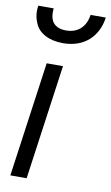

<svg xmlns="http://www.w3.org/2000/svg" viewBox="-89 -836 509 882"><g transform="rotate(10 165.5 -395.0)"><path d="M157 -640C258 -640 319 -702 331 -790H260C252 -733 216 -700 161 -700C106 -700 87 -732 87 -770C87 -777 87 -783 88 -790H16C15 -781 14 -773 14 -765C14 -746 18 -726 27 -707C43 -668 89 -640 157 -640ZM101 0 176 -536H100L25 0Z"/></g></svg>

Font: Plus Jakarta Sans
Style: Italic
Weight: 400
Italic angle: -8°
Designer: Gumpita Rahayu
Foundry: Tokotype
Version: Version 2.071;gftools[0.9.30]